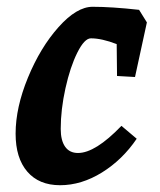

<svg xmlns="http://www.w3.org/2000/svg" viewBox="-20 -532 471 566"><path d="M26 -138Q26 -215 62.5 -303.5Q99 -392 152.5 -452Q206 -512 253 -512Q309 -512 390 -503L413 -466L378 -305L325 -308L324 -402Q280 -419 248 -419Q229 -419 208 -377Q187 -335 173 -272Q159 -209 159 -152Q159 -118 172 -99.5Q185 -81 210 -81Q261 -81 338 -161L383 -123Q341 -61 280.5 -23.5Q220 14 157 14Q95 14 60.5 -26Q26 -66 26 -138Z"/></svg>

Font: Andada Pro ExtraBold
Style: Italic
Weight: 800
Italic angle: -6.99998°
Designer: Carolina Giovagnoli
Foundry: Huerta Tipografica
Version: Version 3.005; ttfautohint (v1.8.4)